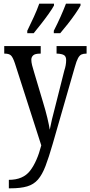

<svg xmlns="http://www.w3.org/2000/svg" viewBox="-20 -786 490 1042"><path d="M28 190Q105 190 143 141Q181 92 204 3L61 -442Q50 -475 39.5 -485Q29 -495 6 -495H3V-536H201V-495H198Q170 -495 160 -485.5Q150 -476 150 -462Q150 -449 154 -432.5Q158 -416 165 -394L213 -233Q228 -184 237 -146Q246 -108 250 -82Q260 -135 279 -205L329 -403Q334 -418 336.5 -432Q339 -446 339 -460Q339 -480 327 -487Q315 -494 290 -495H287V-536H450V-495H448Q433 -495 422.5 -490.5Q412 -486 403.5 -470.5Q395 -455 386 -422L266 -5Q245 68 227 115Q209 162 186 188.5Q163 215 127.5 225.5Q92 236 37 236H28ZM272 -619Q292 -658 308.5 -695Q325 -732 338 -766H417V-756Q408 -739 389 -711.5Q370 -684 348 -656Q326 -628 307 -606H272ZM128 -619Q147 -658 164 -695Q181 -732 193 -766H273V-756Q264 -739 244.5 -711.5Q225 -684 203 -656Q181 -628 163 -606H128Z"/></svg>

Font: Noto Serif ExtraCondensed
Style: Regular
Weight: 400
Width: 2
Designer: Monotype Design Team
Foundry: Monotype Imaging Inc.
Version: Version 2.015